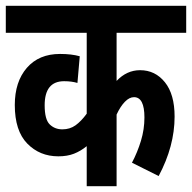

<svg xmlns="http://www.w3.org/2000/svg" viewBox="-20 -642 662 662"><path d="M622 -529H382V-363Q417 -400 463 -400Q515 -400 548.5 -358.5Q582 -317 582 -240Q582 -138 527 -35L435 -81Q454 -117 466 -156.5Q478 -196 478 -237Q478 -307 442 -307Q426 -307 410.5 -291Q395 -275 382 -247V0H279V-138Q258 -121 235 -112Q212 -103 181 -103Q117 -103 74 -147Q31 -191 31 -280Q31 -360 72.5 -408Q114 -456 187 -456Q207 -456 224 -454Q241 -452 255 -448L247 -356Q227 -362 201 -362Q134 -362 134 -279Q134 -230 151.5 -213Q169 -196 195 -196Q221 -196 240.5 -210Q260 -224 279 -250V-529H0V-622H622Z"/></svg>

Font: Noto Sans ExtraCondensed SemiBold
Style: Italic
Weight: 600
Width: 2
Italic angle: -12°
Designer: Monotype Design Team
Foundry: Monotype Imaging Inc.
Version: Version 2.013; ttfautohint (v1.8.4.7-5d5b)